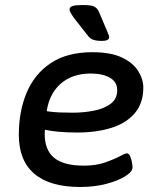

<svg xmlns="http://www.w3.org/2000/svg" viewBox="-20 -738 640 765"><path d="M299 7Q179 7 117 -45.5Q55 -98 55 -201Q55 -295 86.5 -369.5Q118 -444 183 -487Q248 -530 348 -530Q422 -530 466.5 -508.5Q511 -487 531 -454.5Q551 -422 551 -389Q551 -327 517 -287Q483 -247 423.5 -228.5Q364 -210 288 -210Q246 -210 214 -213Q182 -216 159 -221Q158 -214 158 -205Q158 -140 196 -109Q234 -78 315 -78Q362 -78 398 -90.5Q434 -103 456.5 -115Q479 -127 485 -127Q493 -127 498 -116.5Q503 -106 505.5 -92.5Q508 -79 508 -71Q508 -54 479.5 -36Q451 -18 404 -5.5Q357 7 299 7ZM270 -289Q313 -289 354 -297Q395 -305 421 -324.5Q447 -344 447 -379Q447 -411 418.5 -428Q390 -445 341 -445Q269 -445 223 -405.5Q177 -366 166 -295Q191 -291 217.5 -290Q244 -289 270 -289ZM386 -575Q365 -575 351.5 -579.5Q338 -584 326 -601L279 -661Q257 -690 257 -700Q257 -710 269 -714Q281 -718 308 -718Q344 -718 356 -711.5Q368 -705 374 -691L406 -616Q410 -606 412.5 -600Q415 -594 415 -590Q415 -575 386 -575Z"/></svg>

Font: Asap Semi Expanded Semi Expanded Medium
Style: Italic
Weight: 500
Width: 6
Italic angle: -6°
Designer: Pablo Cosgaya
Foundry: Omnibus-Type
Version: Version 3.001; ttfautohint (v1.8.4.7-5d5b)